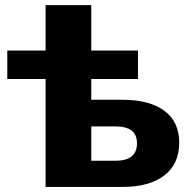

<svg xmlns="http://www.w3.org/2000/svg" viewBox="-20 -739 755 759"><path d="M160.2 -426.8H8.8V-539.1H160.2V-718.8H340.8V-539.1H525.4V-426.8H340.8V-344.7H462.9Q570.3 -344.7 629.4 -301.3Q688.5 -257.8 688.5 -174.8Q688.5 -90.8 629.4 -45.4Q570.3 0 463.9 0H160.2ZM435.5 -103.5Q521.5 -103.5 521.5 -171.9Q521.5 -207 500 -223.1Q478.5 -239.3 435.5 -239.3H340.8V-103.5Z"/></svg>

Font: Min Sans Black
Style: Regular
Weight: 900
Designer: Jinseong-Kim, NotoSansCJK, Nunito
Foundry: Jinseong-Kim
Version: Version 1.000